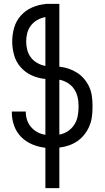

<svg xmlns="http://www.w3.org/2000/svg" viewBox="-20 -755 540 990"><path d="M214 215V7Q179 3 146.5 -10.5Q114 -24 89.5 -48.5Q65 -73 53 -106.5Q41 -140 41 -175V-180H113V-177Q113 -155 120 -135Q127 -115 141 -99Q155 -83 174 -73Q193 -63 214 -60V-348Q178 -351 144.5 -366Q111 -381 87 -408Q63 -435 53 -470Q43 -505 43 -541Q43 -577 53 -612Q63 -647 87 -674Q111 -701 144.5 -716Q178 -731 214 -734V-735H286V-411Q310 -409 333.5 -401Q357 -393 377.5 -380Q398 -367 414 -348Q430 -329 440 -307Q450 -285 453.5 -260.5Q457 -236 457 -212V-200Q457 -175 453.5 -150.5Q450 -126 440 -103Q430 -80 414.5 -60.5Q399 -41 378.5 -27Q358 -13 334.5 -5Q311 3 286 6V215ZM214 -415V-667Q192 -663 172.5 -652Q153 -641 139.5 -623.5Q126 -606 120.5 -584.5Q115 -563 115 -541Q115 -519 120.5 -497.5Q126 -476 139.5 -458.5Q153 -441 172.5 -430Q192 -419 214 -415ZM286 -61Q309 -65 329 -78Q349 -91 362 -110.5Q375 -130 380 -153.5Q385 -177 385 -200V-212Q385 -235 379.5 -257Q374 -279 361 -297.5Q348 -316 328 -328Q308 -340 286 -344Z"/></svg>

Font: Iosevka Custom
Style: Regular
Weight: 400
Monospace: yes
Designer: Belleve Invis
Foundry: Belleve Invis
Version: Version 32.5.0; ttfautohint (v1.8.4)